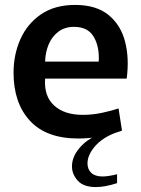

<svg xmlns="http://www.w3.org/2000/svg" viewBox="-20 -551 573 779"><path d="M298 11Q168 11 101.5 -61Q35 -133 35 -256Q35 -330 63 -392.5Q91 -455 146.5 -493Q202 -531 285 -531Q370 -531 420 -490.5Q470 -450 487.5 -382Q505 -314 494 -232H163Q158 -161 199.5 -123Q241 -85 316 -85Q356 -85 395 -93.5Q434 -102 461 -111L475 -21Q438 -7 391 2Q344 11 298 11ZM280 -442Q243 -442 217 -422.5Q191 -403 177.5 -371Q164 -339 163 -301H380Q381 -306 381 -309.5Q381 -313 381 -316Q381 -370 357.5 -406Q334 -442 280 -442ZM369 208Q319 208 295.5 182Q272 156 272 124Q272 80 311.5 39.5Q351 -1 421 -17L448 -12Q395 8 365 43Q335 78 335 112Q335 136 350.5 150.5Q366 165 396 165Q408 165 423.5 162.5Q439 160 455 156V192Q406 208 369 208Z"/></svg>

Font: Murecho Medium
Style: Regular
Weight: 500
Designer: Neil Summerour
Foundry: Positype
Version: Version 1.010; ttfautohint (v1.8.3)